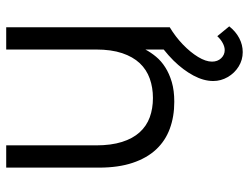

<svg xmlns="http://www.w3.org/2000/svg" viewBox="-114 -466 821 634"><g transform="rotate(-90 297.0 -149.5)"><path d="M441.5 241Q415.5 241 393.8 227.5Q372 214 359 191.5Q346 169 346 143.5Q346 112 364.2 78Q382.5 44 413.5 12.5Q430.5 -4.5 450 -20V-80.5Q440.5 -62.5 426.2 -45.2Q412 -28 391.2 -14.8Q370.5 -1.5 342.5 6.8Q314.5 15 277.5 15Q228.5 15 188.5 0.2Q148.5 -14.5 120 -45Q91.5 -75.5 75.8 -122.5Q60 -169.5 60 -233.5V-540H133.5V-243.5Q133.5 -193.5 144.8 -157.8Q156 -122 176.8 -99.2Q197.5 -76.5 226.2 -66Q255 -55.5 290 -55.5Q324.5 -55.5 354 -66Q383.5 -76.5 404.8 -99Q426 -121.5 438 -157.2Q450 -193 450 -243.5V-540H523.5V0Q492.5 18.5 466.8 43.2Q441 68 425.5 93.5Q410 119 410 139.5Q410 158 421.2 169.8Q432.5 181.5 448 181.5Q459 181.5 471.2 175Q483.5 168.5 494 157L526.5 196.5Q509.5 218 487.5 229.5Q465.5 241 441.5 241Z"/></g></svg>

Font: Vela Sans
Style: Regular
Weight: 400
Designer: Principal design: Mikhail Sharanda - project Manrope.
Design modification: Ravid Balaliev
Foundry: Mikhail Sharanda
Version: Version 1.001